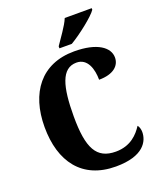

<svg xmlns="http://www.w3.org/2000/svg" viewBox="-168 -1035 961 1150"><g transform="rotate(-20 313.0 -460.5)"><path d="M293 -784V-771H372C435 -808 534 -886 557 -921V-931H385C367 -886 319 -824 293 -784ZM370 10C548 10 588 -73 588 -131C588 -146 583 -166 574 -175C545 -130 495 -74 400 -74C277 -74 234 -156 234 -358C234 -547 263 -656 359 -656C430 -656 452 -580 452 -513C544 -513 587 -554 587 -606C587 -671 515 -724 369 -724C158 -724 48 -575 48 -358C48 -137 155 10 370 10Z"/></g></svg>

Font: Noto Serif Georgian Condensed Black
Style: Regular
Weight: 900
Width: 3
Designer: Monotype Design Team, Akaki Razmadze
Foundry: Google LLC
Version: Version 2.003